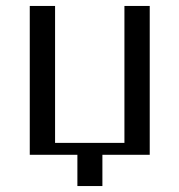

<svg xmlns="http://www.w3.org/2000/svg" viewBox="-20 -520 603 645"><path d="M240 105H324V0H483V-500H398V-40H165V-500H80V0H240Z"/></svg>

Font: Tenor Sans
Style: Regular
Weight: 400
Designer: Denis Masharov
Foundry: Denis Masharov
Version: Version 1.1